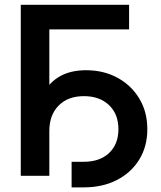

<svg xmlns="http://www.w3.org/2000/svg" viewBox="-20 -748 684 817"><path d="M529.3 -727.5V-623H189.9V0H68.4V-727.5ZM284.7 49.3V-59.6H336.9Q404.3 -59.6 444.1 -96.9Q483.9 -134.3 483.9 -198.2Q483.9 -262.7 443.8 -300.8Q403.8 -338.9 336.9 -338.9Q269 -338.9 229.5 -298.8Q189.9 -258.8 189.9 -189.9H131.3Q131.3 -272.5 155.5 -330.6Q179.7 -388.7 227.5 -418.9Q275.4 -449.2 346.2 -449.2Q420.9 -449.2 479.7 -417.2Q538.6 -385.3 572.8 -328.6Q606.9 -272 606.9 -198.2Q606.9 -124.5 572.3 -68.6Q537.6 -12.7 476.8 18.3Q416 49.3 336.9 49.3Z"/></svg>

Font: Inter Cardless Tabular Medium
Style: Regular
Weight: 500
Designer: Rasmus Andersson
Foundry: rsms
Version: Version 4.000;git-4fc901f